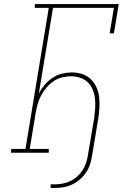

<svg xmlns="http://www.w3.org/2000/svg" viewBox="-20 -755 640 949"><path d="M230 174V156H251Q269 156 288.5 152.5Q308 149 326.5 140.5Q345 132 360.5 118.5Q376 105 387 88Q398 71 404.5 52.5Q411 34 414 15L446 -174Q449 -198 450.5 -221.5Q452 -245 449.5 -267.5Q447 -290 438.5 -311Q430 -332 414.5 -347.5Q399 -363 377 -370.5Q355 -378 332 -378Q310 -378 287 -372.5Q264 -367 244.5 -353.5Q225 -340 209.5 -321.5Q194 -303 183 -282.5Q172 -262 166 -240Q160 -218 156 -195L127 -19H221V0H35V-19H106L221 -716H152V-735H567L543 -590H522L543 -716H242L172 -293Q184 -316 201 -336Q218 -356 240 -370.5Q262 -385 286.5 -391Q311 -397 335 -397Q362 -397 386.5 -389Q411 -381 428.5 -364Q446 -347 456.5 -324Q467 -301 470 -275.5Q473 -250 471.5 -223.5Q470 -197 466 -171L435 15Q432 36 425 57.5Q418 79 405 98Q392 117 374 132.5Q356 148 335.5 157.5Q315 167 293.5 170.5Q272 174 251 174Z"/></svg>

Font: Iosevka HT Thin Extended
Style: Italic
Weight: 100
Width: 7
Italic angle: -9°
Monospace: yes
Designer: Belleve Invis
Foundry: Belleve Invis
Version: Version 32.3.0; ttfautohint (v1.8.4)